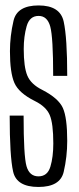

<svg xmlns="http://www.w3.org/2000/svg" viewBox="-20 -700 299 724"><path d="M125 5Q207 5 220.2 -52Q233.5 -109 233.5 -168.5Q233.5 -256.5 217 -293Q200.5 -329.5 139.5 -361Q97 -382 83.2 -414.5Q69.5 -447 69.5 -515.5Q69.5 -562.5 80.5 -601.2Q91.5 -640 125.5 -640Q158.5 -640 169.5 -599.8Q180.5 -559.5 180.5 -414H233.5Q233.5 -557.5 220.2 -618.5Q207 -679.5 125.5 -679.5Q44.5 -679.5 31 -621.8Q17.5 -564 17.5 -507Q17.5 -426 34.2 -387.5Q51 -349 111.5 -319Q154 -298 167.5 -266.2Q181 -234.5 181 -159Q181 -108 170 -71.5Q159 -35 125 -35Q91 -35 80 -73.2Q69 -111.5 69 -264H16.5Q16.5 -110.5 29.5 -52.8Q42.5 5 125 5Z"/></svg>

Font: Anybody ExtraCondensed Light
Style: Regular
Weight: 300
Width: 2
Version: Version 1.113;gftools[0.9.25]